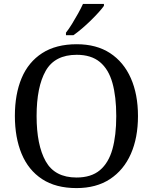

<svg xmlns="http://www.w3.org/2000/svg" viewBox="-20 -951 782 981"><path d="M371 10Q265 10 195 -36Q125 -82 90.5 -165Q56 -248 56 -359Q56 -470 90.5 -552Q125 -634 195.5 -679.5Q266 -725 372 -725Q473 -725 542.5 -679.5Q612 -634 648.5 -551.5Q685 -469 685 -358Q685 -247 648.5 -164.5Q612 -82 542 -36Q472 10 371 10ZM371 -44Q446 -44 490.5 -81.5Q535 -119 554.5 -189Q574 -259 574 -358Q574 -457 554.5 -527Q535 -597 490.5 -634Q446 -671 372 -671Q260 -671 213.5 -589Q167 -507 167 -358Q167 -210 213.5 -127Q260 -44 371 -44ZM317 -784Q332 -803 348 -829Q364 -855 379 -882Q394 -909 404 -931H511V-921Q502 -908 484 -888Q466 -868 443.5 -846Q421 -824 398 -804.5Q375 -785 355 -771H317Z"/></svg>

Font: Noto Serif Gurmukhi
Style: Regular
Weight: 400
Designer: Vaibhav Singh and the Monotype Design Team
Foundry: Monotype Imaging Inc.
Version: Version 2.003